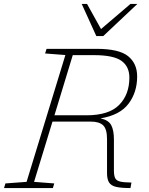

<svg xmlns="http://www.w3.org/2000/svg" viewBox="-48 -955 758 975"><path d="M125 -31.5 227.5 -23.5 220.5 0H-27.5L-20.5 -23.5L87 -31.5L284 -675.5L181 -683.5L188.5 -707H441.5Q556.5 -707 602.5 -669.8Q648.5 -632.5 648.5 -567Q648.5 -486 604.5 -428Q560.5 -370 462.5 -354Q503.5 -345 517 -319Q530.5 -293 530.5 -247V-88.5Q530.5 -62.5 537.2 -49.8Q544 -37 563 -32.8Q582 -28.5 619.5 -28L614.5 0Q567.5 0 541.8 -6Q516 -12 505.8 -28.5Q495.5 -45 495.5 -76V-249Q495.5 -299.5 475.8 -318.5Q456 -337.5 413.5 -337.5H218.5ZM391 -369.5Q505 -369.5 557 -422.2Q609 -475 609 -561Q609 -617 568.8 -646Q528.5 -675 429 -675H321.5L228.5 -369.5ZM649.5 -935 476.5 -772H441L367 -935H394L465 -807.5L614.5 -935Z"/></svg>

Font: Newsreader 6pt ExtraLight
Style: Italic
Weight: 275
Italic angle: -17°
Designer: Hugues Gentile
Foundry: Production Type
Version: Version 1.003; ttfautohint (v1.8.3)